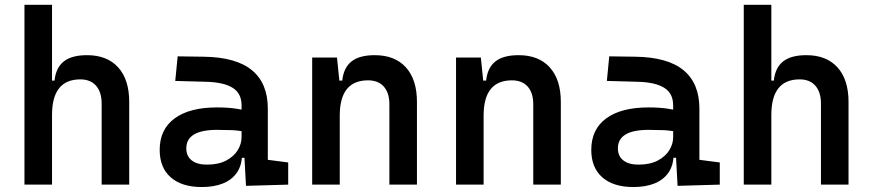

<svg xmlns="http://www.w3.org/2000/svg" viewBox="-20 -752 3556 782"><path d="M394 0V-329.6Q394 -377 371.3 -402.8Q348.6 -428.7 307.1 -428.7Q191.9 -428.7 191.9 -283.7L161.6 -423.8H202.1Q207.5 -476.1 239.7 -501.7Q272 -527.3 334.5 -527.3Q416.5 -527.3 461.4 -477.5Q506.3 -427.7 506.3 -336.9V0ZM79.6 0V-732.4H191.9V0Z M981.9 4.9 973.6 -148.4 963.9 -198.7V-322.8Q963.9 -371.6 927.7 -394.3Q891.6 -417 820.3 -418.9L693.8 -422.4L703.6 -522.5L810.5 -521Q942.4 -519 1006.6 -465.6Q1070.8 -412.1 1070.8 -309.6V-101.1L1153.8 -90.3V0ZM801.8 9.8Q720.2 9.8 675.3 -29.8Q630.4 -69.3 630.4 -141.6Q630.4 -225.1 691.2 -269.8Q752 -314.5 863.8 -314.5Q908.7 -314.5 943.6 -309.1Q978.5 -303.7 1007.8 -293.5L986.3 -213.4Q954.1 -220.7 924.6 -221.9Q895 -223.1 864.3 -223.1Q738.8 -223.1 738.8 -147.9Q738.8 -116.2 760.7 -98.9Q782.7 -81.5 822.8 -81.5Q869.6 -81.5 901.1 -98.1Q932.6 -114.7 948.2 -140.4Q963.9 -166 963.9 -192.9V-242.2L990.2 -109.4H949.2L965.8 -125Q965.8 -80.1 945.6 -50Q925.3 -20 888.7 -5.1Q852.1 9.8 801.8 9.8Z M1565.9 0V-327.1Q1565.9 -374 1543.2 -399.4Q1520.5 -424.8 1479 -424.8Q1363.8 -424.8 1363.8 -281.2L1333.5 -423.8H1374Q1379.4 -476.1 1411.6 -501.7Q1443.8 -527.3 1506.3 -527.3Q1588.4 -527.3 1633.3 -477.5Q1678.2 -427.7 1678.2 -336.9V0ZM1251.5 0V-517.6H1352.5L1363.8 -408.2V0Z M2151.9 0V-327.1Q2151.9 -374 2129.2 -399.4Q2106.4 -424.8 2064.9 -424.8Q1949.7 -424.8 1949.7 -281.2L1919.4 -423.8H1960Q1965.3 -476.1 1997.6 -501.7Q2029.8 -527.3 2092.3 -527.3Q2174.3 -527.3 2219.2 -477.5Q2264.2 -427.7 2264.2 -336.9V0ZM1837.4 0V-517.6H1938.5L1949.7 -408.2V0Z M2739.7 4.9 2731.4 -148.4 2721.7 -198.7V-322.8Q2721.7 -371.6 2685.5 -394.3Q2649.4 -417 2578.1 -418.9L2451.7 -422.4L2461.4 -522.5L2568.4 -521Q2700.2 -519 2764.4 -465.6Q2828.6 -412.1 2828.6 -309.6V-101.1L2911.6 -90.3V0ZM2559.6 9.8Q2478 9.8 2433.1 -29.8Q2388.2 -69.3 2388.2 -141.6Q2388.2 -225.1 2449 -269.8Q2509.8 -314.5 2621.6 -314.5Q2666.5 -314.5 2701.4 -309.1Q2736.3 -303.7 2765.6 -293.5L2744.1 -213.4Q2711.9 -220.7 2682.4 -221.9Q2652.8 -223.1 2622.1 -223.1Q2496.6 -223.1 2496.6 -147.9Q2496.6 -116.2 2518.6 -98.9Q2540.5 -81.5 2580.6 -81.5Q2627.4 -81.5 2658.9 -98.1Q2690.4 -114.7 2706.1 -140.4Q2721.7 -166 2721.7 -192.9V-242.2L2748 -109.4H2707L2723.6 -125Q2723.6 -80.1 2703.4 -50Q2683.1 -20 2646.5 -5.1Q2609.9 9.8 2559.6 9.8Z M3323.7 0V-329.6Q3323.7 -377 3301 -402.8Q3278.3 -428.7 3236.8 -428.7Q3121.6 -428.7 3121.6 -283.7L3091.3 -423.8H3131.8Q3137.2 -476.1 3169.4 -501.7Q3201.7 -527.3 3264.2 -527.3Q3346.2 -527.3 3391.1 -477.5Q3436 -427.7 3436 -336.9V0ZM3009.3 0V-732.4H3121.6V0Z"/></svg>

Font: Cascadia Code Medium
Style: Regular
Weight: 500
Monospace: yes
Designer: Aaron Bell
Foundry: Saja Typeworks
Version: Version 2407.024